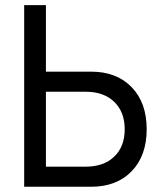

<svg xmlns="http://www.w3.org/2000/svg" viewBox="-20 -713 626 733"><path d="M72.3 0V-693.4H155.3V-439.5H327.6Q425.3 -439.5 482.7 -380.1Q540 -320.8 540 -219.7Q540 -118.7 482.7 -59.3Q425.3 0 327.6 0ZM155.3 -76.7H307.1Q376 -76.7 416 -115Q456.1 -153.3 456.1 -219.7Q456.1 -285.6 416 -324.2Q376 -362.8 307.1 -362.8H155.3Z"/></svg>

Font: Cascadia Code NF SemiLight
Style: Regular
Weight: 350
Monospace: yes
Designer: Aaron Bell
Foundry: Saja Typeworks
Version: Version 2404.023; ttfautohint (v1.8.4)